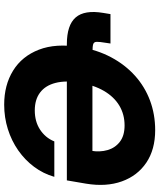

<svg xmlns="http://www.w3.org/2000/svg" viewBox="61 -838 787 950"><g transform="rotate(90 455.0 -363.5)"><path d="M498.5 9.8Q401.4 9.8 330.1 -34.2Q258.8 -78.1 226.3 -162.1Q193.8 -246.1 213.4 -365.2Q227.5 -451.2 264.2 -519.8Q300.8 -588.4 355 -637.2Q409.2 -686 477.8 -711.7Q546.4 -737.3 624.5 -737.3Q720.2 -737.3 785.2 -693.6Q850.1 -649.9 877.9 -572.5Q905.8 -495.1 889.2 -395L873 -300.3H322.8L343.8 -426.8H760.3L726.6 -420.4Q733.9 -463.9 723.1 -501.5Q712.4 -539.1 682.1 -562.5Q651.9 -585.9 601.1 -585.9Q546.4 -585.9 502.9 -559.8Q459.5 -533.7 430.4 -483.9Q401.4 -434.1 389.2 -363.3Q377.9 -293 390.9 -243.4Q403.8 -193.8 438.5 -167.7Q473.1 -141.6 526.9 -141.6Q553.7 -141.6 577.4 -147.9Q601.1 -154.3 620.8 -167Q640.6 -179.7 655.8 -197.5Q670.9 -215.3 680.2 -238.3H855.5Q839.8 -183.6 805.9 -138.2Q772 -92.8 724.4 -59.6Q676.8 -26.4 619.1 -8.3Q561.5 9.8 498.5 9.8ZM50.3 -516.1H195.8L192.4 -493.2Q187 -461.4 187.5 -447.8Q188 -434.1 199 -430.7Q210 -427.2 236.3 -427.2H264.2L243.2 -300.3H199.2Q104.5 -300.3 66.7 -344Q28.8 -387.7 44.4 -480.5Z"/></g></svg>

Font: Inter 16pt ExtraBold
Style: Italic
Weight: 800
Italic angle: -9.3988°
Version: Version 4.001;git-66647c0bb